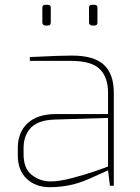

<svg xmlns="http://www.w3.org/2000/svg" viewBox="-20 -772 580 798"><path d="M54 -126V-157Q54 -222 95 -260Q136 -298 213 -298H429V-387Q429 -451 394.5 -485Q360 -519 274 -519H104V-535L132 -536Q229 -541 279 -541Q371 -541 412 -502.5Q453 -464 453 -387V0H437L429 -64Q427 -63 350 -28.5Q273 6 187 6Q128 6 91 -29Q54 -64 54 -126ZM429 -80V-282L207 -275Q139 -273 108.5 -241Q78 -209 78 -157V-131Q78 -72 112 -45Q146 -18 191 -18Q227 -18 280 -32Q333 -46 375 -60.5Q417 -75 429 -80ZM156 -678V-740Q156 -752 168 -752H179Q191 -752 191 -740V-678Q191 -666 179 -666H168Q163 -666 159.5 -669.5Q156 -673 156 -678ZM350 -678V-740Q350 -752 362 -752H373Q385 -752 385 -740V-678Q385 -666 373 -666H362Q357 -666 353.5 -669.5Q350 -673 350 -678Z"/></svg>

Font: Exo Thin
Style: Regular
Weight: 250
Designer: Natanael Gama
Foundry: Natanael Gama
Version: Version 1.500; ttfautohint (v1.6)